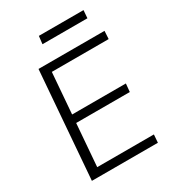

<svg xmlns="http://www.w3.org/2000/svg" viewBox="-207 -991 1000 1106"><g transform="rotate(-30 293.0 -438.0)"><path d="M74 0 130 -712H569L566 -659H188L140 -53H517L513 0ZM149 -334 153 -388H524L519 -334ZM221 -824 227 -876H524L520 -824Z"/></g></svg>

Font: Muli Light
Style: Italic
Weight: 300
Italic angle: -4.541°
Designer: Vernon Adams
Foundry: Vernon Adams
Version: Version 2.100; ttfautohint (v1.8.1.43-b0c9)